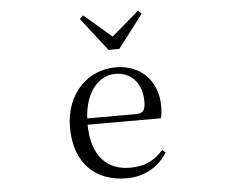

<svg xmlns="http://www.w3.org/2000/svg" viewBox="-55 -862 1110 940"><g transform="rotate(-5 500.0 -391.5)"><path d="M530 15C620 15 687 -26 731 -94L715 -108C674 -60 623 -35 552 -35C442 -35 364 -104 362 -263H722C727 -279 729 -299 729 -323C729 -441 652 -531 522 -531C389 -531 275 -425 275 -257C275 -76 382 15 530 15ZM363 -294C370 -424 437 -499 520 -499C601 -499 649 -437 649 -352C649 -312 639 -294 604 -294ZM387 -798 370 -781 496 -619H549L673 -781L657 -798L522 -682Z"/></g></svg>

Font: Harano Aji Mincho TW
Style: Regular
Weight: 400
Foundry: Masamichi Hosoda
Version: HaranoAjiMinchoTW-Regular version 20230610;ttx 4.39.4